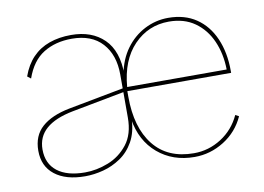

<svg xmlns="http://www.w3.org/2000/svg" viewBox="-62 -603 969 705"><g transform="rotate(-10 422.5 -250.0)"><path d="M203 10Q131 10 90 -22Q49 -54 49 -112Q49 -168 85 -200Q121 -232 188 -245L394 -284V-336Q394 -409 354.5 -452.5Q315 -496 241 -496Q180 -496 135.5 -468.5Q91 -441 69 -378L56 -388Q71 -430 97 -457Q123 -484 159.5 -497Q196 -510 241 -510Q318 -510 363.5 -465.5Q409 -421 409 -332L406 -335Q416 -389 444.5 -428Q473 -467 514.5 -488.5Q556 -510 603 -510Q664 -510 707 -481Q750 -452 773 -399.5Q796 -347 796 -278Q796 -277 796 -275Q796 -273 796 -271H409V-250Q409 -135 461 -69.5Q513 -4 611 -4Q666 -4 713 -34Q760 -64 784 -116L797 -109Q772 -54 721 -22Q670 10 611 10Q530 10 474 -37.5Q418 -85 405 -167L407 -168Q405 -118 385.5 -83.5Q366 -49 335.5 -28.5Q305 -8 270.5 1Q236 10 203 10ZM205 -4Q248 -4 291.5 -21Q335 -38 364.5 -75.5Q394 -113 394 -175V-270L199 -233Q132 -220 98.5 -190.5Q65 -161 65 -114Q65 -61 101.5 -32.5Q138 -4 205 -4ZM411 -286H782Q781 -345 760 -392.5Q739 -440 699.5 -468Q660 -496 603 -496Q526 -496 472.5 -440.5Q419 -385 411 -286Z"/></g></svg>

Font: Kantumruy Pro Thin
Style: Regular
Weight: 250
Version: Version 1.002